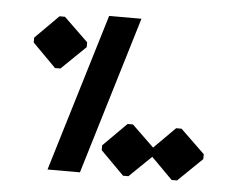

<svg xmlns="http://www.w3.org/2000/svg" viewBox="-39 -476 645 521"><g transform="rotate(5 283.0 -215.0)"><path d="M104.3 -276H119L185 -340V-353.3L119 -417H104.3L40.7 -353.3V-340ZM313.7 -1H328.3L394.3 -65V-78.3L328.3 -142H313.7L250 -78.3V-65ZM446 -1H460.7L526.7 -65V-78.3L460.7 -142H446L382.3 -78.3V-65ZM108 0H196.3L326.3 -429.7H238.3Z"/></g></svg>

Font: Jomhuria
Style: Regular
Weight: 400
Designer: Arabic design by Kourosh Beigpour, Latin design by Eben Sorkin, engineering by Lasse Fister and Khaled Hosney
Version: Version 1.0000